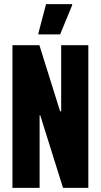

<svg xmlns="http://www.w3.org/2000/svg" viewBox="-20 -906 485 926"><path d="M40 0V-688H170L270 -369H275V-688H406V0H284L174 -350H171V0ZM165 -740V-745L202 -886H328V-881L270 -740Z"/></svg>

Font: Saira ExtraCondensed ExtraBold
Style: Regular
Weight: 800
Width: 2
Designer: Hector Gatti with collaboration of the Omnibus-Type team
Foundry: Omnibus-Type
Version: Version 1.101